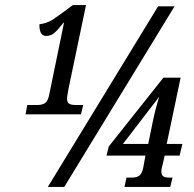

<svg xmlns="http://www.w3.org/2000/svg" viewBox="-20 -739 765 759"><path d="M88 -324H129Q147 -324 158 -331.5Q169 -339 174 -362L233 -649H231Q207 -619 194 -608Q181 -597 162 -597Q148 -597 141.5 -609.5Q135 -622 136 -643Q165 -647 186 -660Q207 -673 268 -719H320L251 -389Q250 -381 247.5 -368.5Q245 -356 245 -349Q245 -334 253.5 -329Q262 -324 278 -324H309L300 -287H81ZM605 -714H670L234 0H169ZM480 -37H502Q520 -37 530.5 -44.5Q541 -52 546 -75L555 -124H401L410 -160L626 -432H694L639 -170H701L690 -124H631L624 -93Q618 -73 618 -61Q618 -47 625.5 -42Q633 -37 646 -37H662L653 0H472ZM566 -170 586 -268Q590 -290 609 -357Q603 -347 572 -308L466 -170Z"/></svg>

Font: Noto Serif CondSemiBold
Style: Italic
Weight: 600
Width: 3
Italic angle: -12°
Designer: Monotype Design Team
Foundry: Monotype Imaging Inc.
Version: Version 1.001